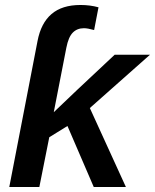

<svg xmlns="http://www.w3.org/2000/svg" viewBox="-20 -747 619 767"><path d="M176.8 -198.7 137.2 0H17.1L129.9 -583Q143.6 -654.8 185.8 -690.9Q228 -727.1 301.3 -727.1Q339.8 -727.1 373.5 -717.8L356 -627Q330.1 -634.3 315.4 -634.3Q288.1 -634.3 270.8 -616.7Q253.4 -599.1 245.1 -556.6L194.8 -298.8L289.1 -388.7L438 -528.3H579.1L338.9 -315.4L482.9 0H354.5L249.5 -243.7Z"/></svg>

Font: Arimo SemiBold
Style: Italic
Weight: 600
Italic angle: -12°
Version: Version 1.33